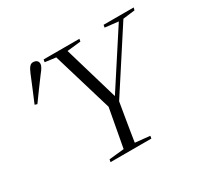

<svg xmlns="http://www.w3.org/2000/svg" viewBox="-145 -868 1094 1051"><g transform="rotate(-30 402.0 -343.0)"><path d="M68 -480Q85 -521 102 -561Q119 -601 135 -641Q140 -653 145.5 -663Q151 -673 158.5 -679.5Q166 -686 176 -686Q191 -686 199.5 -679Q208 -672 208 -659Q208 -649 200.5 -636Q193 -623 182 -610Q157 -576 132 -542.5Q107 -509 83 -475ZM232 -654 235 -670H461L458 -654L348 -642H324ZM271 0 274 -16 390 -28H416L532 -16L529 0ZM431 -209 293 -670H364L474 -296H469L471 -299L712 -670H741L442 -209ZM364 0 418 -293H483Q472 -229 464.5 -183Q457 -137 450 -95Q443 -53 435 0ZM611 -654 614 -670H804L800 -654L719 -644H698Z"/></g></svg>

Font: Source Serif 4 60pt
Style: Italic
Weight: 400
Italic angle: -12°
Version: Version 4.004;hotconv 1.0.116;makeotfexe 2.5.65601